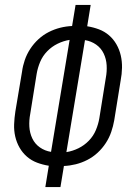

<svg xmlns="http://www.w3.org/2000/svg" viewBox="-20 -755 540 775"><path d="M163 0 177 -86Q152 -90 129.5 -98.5Q107 -107 89 -122.5Q71 -138 59 -159Q47 -180 41.5 -204Q36 -228 37 -253.5Q38 -279 42 -305L69 -466Q72 -489 80 -512.5Q88 -536 102 -557.5Q116 -579 135 -596.5Q154 -614 176.5 -625.5Q199 -637 223 -643Q247 -649 271 -650L285 -735H346L332 -649Q357 -645 379.5 -636.5Q402 -628 420 -612.5Q438 -597 450 -576Q462 -555 467.5 -531Q473 -507 472.5 -481.5Q472 -456 467 -430L441 -269Q437 -246 429 -222.5Q421 -199 407 -177.5Q393 -156 374 -138.5Q355 -121 332.5 -109.5Q310 -98 286 -92Q262 -86 238 -85L224 0ZM186 -142 261 -594Q261 -594 261 -594Q261 -594 261 -594Q236 -590 212.5 -578.5Q189 -567 170.5 -548Q152 -529 142 -505Q132 -481 128 -457L102 -295Q97 -269 98.5 -243.5Q100 -218 110.5 -196Q121 -174 141 -160Q161 -146 186 -142ZM248 -141Q248 -141 248 -141Q248 -141 248 -141Q273 -145 296.5 -156.5Q320 -168 338.5 -187Q357 -206 367 -230Q377 -254 381 -278L407 -440Q412 -466 410.5 -491.5Q409 -517 398.5 -539Q388 -561 368 -575Q348 -589 323 -593Z"/></svg>

Font: Iosevka SS04 Light Oblique
Style: Regular
Weight: 300
Italic angle: -9°
Monospace: yes
Designer: Belleve Invis
Foundry: Belleve Invis
Version: Version 19.0.0; ttfautohint (v1.8.4)